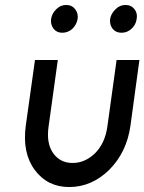

<svg xmlns="http://www.w3.org/2000/svg" viewBox="-20 -742 582 774"><path d="M247 -722Q224 -722 207 -705Q190 -689 186 -666Q183 -643 196 -626Q209 -610 231 -610Q254 -610 272 -626Q289 -643 293 -666Q296 -688 283 -705Q270 -722 247 -722ZM486 -722Q463 -722 446 -705Q428 -688 424 -666Q421 -643 434 -626Q447 -610 470 -610Q493 -610 510 -626Q528 -642 531 -666Q535 -689 522 -705Q509 -722 486 -722ZM121 -500 84 -236Q69 -126 120 -57Q171 12 259 12Q349 12 420 -57Q491 -128 506 -236L542 -500H450L413 -233Q404 -166 364 -125Q323 -85 273 -85Q222 -85 194 -125Q166 -165 176 -233L213 -500Z"/></svg>

Font: Unageo
Style: Medium-Italic
Weight: 500
Designer: Richard Sepsi
Foundry: Richard Sepsi
Version: Version 2.000